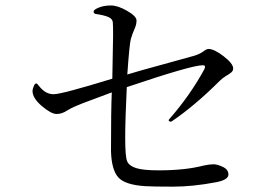

<svg xmlns="http://www.w3.org/2000/svg" viewBox="-20 -743 1040 712"><path d="M100.6 -406.2Q100.6 -412.1 105 -422.9Q109.4 -433.6 114.3 -433.6Q118.2 -433.6 125 -423.8Q148.4 -393.6 178.7 -393.6Q209 -393.6 396.5 -451.2L399.4 -612.3Q399.4 -646.5 398.4 -659.7Q397.5 -672.9 382.3 -679.7Q367.2 -686.5 334 -691.4Q327.1 -693.4 327.1 -700.2Q327.1 -707 346.2 -714.8Q365.2 -722.7 391.6 -722.7Q417 -722.7 451.7 -702.6Q486.3 -682.6 486.3 -667Q486.3 -651.4 478.5 -634.8Q470.7 -617.2 465.3 -598.6Q460 -580.1 452.1 -466.8Q493.2 -479.5 586.9 -504.9Q679.7 -530.3 699.7 -536.1Q719.7 -542 733.4 -551.8Q746.1 -561.5 752.9 -561.5Q774.4 -561.5 809.6 -534.2Q844.7 -506.8 844.7 -489.3Q844.7 -480.5 837.9 -474.6Q831.1 -468.8 817.4 -460.9Q803.7 -452.1 795.9 -444.3Q703.1 -351.6 618.2 -293.9Q616.2 -292 613.3 -292Q605.5 -292 605.5 -297.9Q605.5 -298.8 607.4 -300.8Q684.6 -388.7 737.3 -485.4Q740.2 -491.2 740.2 -496.1Q740.2 -501 731.4 -501Q690.4 -501 450.2 -419.9Q444.3 -300.8 444.3 -231.4Q444.3 -161.1 451.7 -144.5Q459 -127.9 484.9 -119.6Q510.7 -111.3 568.4 -111.3Q667 -111.3 734.4 -128.9Q756.8 -133.8 771.5 -133.8Q786.1 -133.8 806.6 -124Q827.1 -114.3 827.1 -95.7Q827.1 -76.2 782.2 -67.4Q695.3 -50.8 621.1 -50.8Q545.9 -50.8 517.6 -52.7Q443.4 -57.6 418.5 -85.4Q393.6 -113.3 391.6 -182.6Q391.6 -335.9 394.5 -400.4Q390.6 -398.4 321.3 -373Q251 -347.7 230.5 -334Q210 -320.3 189.9 -320.3Q169.9 -320.3 135.3 -349.6Q100.6 -378.9 100.6 -406.2Z"/></svg>

Font: GenEi Koburi Mincho v6
Style: Regular
Weight: 400
Designer: o_tamon (Modified)
Foundry: o_tamon / Adobe Systems Incorporated
Version: Version 6.1